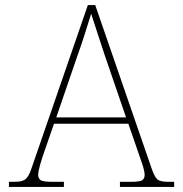

<svg xmlns="http://www.w3.org/2000/svg" viewBox="-20 -734 719 754"><path d="M15 0V-20H37Q66 -20 79 -29.5Q92 -39 102 -68L325 -714H354L577 -68Q587 -40 597.5 -30Q608 -20 642 -20H664V0H451V-20H493Q531 -20 539.5 -27Q548 -34 548 -47Q548 -61 539.5 -87Q531 -113 519 -147L484 -248H192L157 -147Q145 -113 137.5 -87Q130 -61 130 -47Q130 -34 139 -27Q148 -20 185 -20H231V0ZM284 -515 201 -273H475L392 -515Q380 -550 366.5 -592.5Q353 -635 338 -680Q324 -634 309.5 -589.5Q295 -545 284 -515Z"/></svg>

Font: Noto Serif Thin
Style: Regular
Weight: 100
Designer: Monotype Design Team
Foundry: Monotype Imaging Inc.
Version: Version 2.015